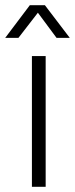

<svg xmlns="http://www.w3.org/2000/svg" viewBox="-37 -720 289 740"><path d="M-17 -574H34L109 -671L181 -574H232L136 -700H78ZM86 0H139V-504H86Z"/></svg>

Font: Arthouse Owned Light
Style: Regular
Weight: 300
Designer: Jeremy Tribby
Foundry: Tribby Type
Version: Version 1.000;PS 001.000;hotconv 1.0.88;makeotf.lib2.5.64775